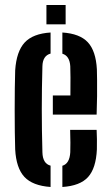

<svg xmlns="http://www.w3.org/2000/svg" viewBox="-20 -737 440 765"><path d="M40.5 -141.5Q39.5 -170 39 -211.2Q38.5 -252.5 38.5 -298Q38.5 -343.5 39 -385.2Q39.5 -427 40.5 -457Q45.5 -532 78.2 -567.5Q111 -603 181.5 -607.5V-523.5Q150 -515 149 -473Q146.5 -383.5 146.5 -301.2Q146.5 -219 149 -130.5Q150 -85 181.5 -77V8Q110 3 77.2 -32.2Q44.5 -67.5 40.5 -141.5ZM190.5 -280.5V-356.5H260.5Q261 -396.5 260.8 -428.5Q260.5 -460.5 260 -473Q257.5 -514.5 228.5 -523V-607.5Q298 -603 330 -568.5Q362 -534 366 -461Q366.5 -448 366.8 -419.2Q367 -390.5 366.8 -354Q366.5 -317.5 365 -280.5ZM228.5 8V-76.5Q257.5 -85 260 -130.5Q260.5 -146 260.5 -168.8Q260.5 -191.5 259.5 -219.5H365Q366 -205.5 366.2 -182.5Q366.5 -159.5 366 -141.5Q362.5 -66.5 330.8 -31.5Q299 3.5 228.5 8ZM165 -640V-717H241.5V-640Z"/></svg>

Font: Big Shoulders Stencil Display
Style: Bold
Weight: 700
Designer: Patric King
Foundry: XO Type Co
Version: Version 1.000